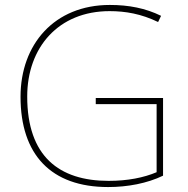

<svg xmlns="http://www.w3.org/2000/svg" viewBox="-20 -746 760 776"><path d="M367 -350V-325H613V-50C561 -28 496 -15 419 -15C219 -15 90 -114 90 -356C90 -554 216 -701 423 -701C487 -701 551 -690 619 -657L631 -682C568 -713 500 -726 424 -726C199 -726 63 -566 63 -355C63 -121 186 10 417 10C496 10 575 -5 639 -36V-350Z"/></svg>

Font: Noto Kufi Arabic Thin
Style: Regular
Weight: 100
Designer: Monotype Design Team, David Williams, Khaled Hosny
Foundry: Google LLC
Version: Version 2.109